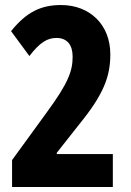

<svg xmlns="http://www.w3.org/2000/svg" viewBox="-20 -744 521 764"><path d="M429 0V-131H206V-136L295 -249C392 -368 419 -439 419 -528C419 -646 337 -724 223 -724C143 -724 85 -696 24 -620L97 -521C139 -576 169 -593 205 -593C248 -593 269 -564 269 -519C269 -462 253 -415 164 -294L28 -107V0Z"/></svg>

Font: Noto Sans Myanmar ExtraCondensed ExtraBold
Style: Regular
Weight: 800
Width: 2
Designer: Monotype Design Team
Foundry: Monotype Imaging Inc.
Version: Version 2.107